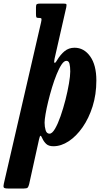

<svg xmlns="http://www.w3.org/2000/svg" viewBox="-89 -800 565 1070"><path d="M134.5 -780H263Q277.5 -780 280.2 -777.2Q283 -774.5 280.5 -760.5L215 -472.5Q211 -453.5 214.8 -450Q218.5 -446.5 229 -464.5Q248 -496 271.2 -515Q294.5 -534 326.5 -534Q379 -534 413.5 -485.8Q448 -437.5 448 -351.5Q448 -273.5 427 -207Q406 -140.5 371 -90.5Q336 -40.5 293.8 -12.8Q251.5 15 208.5 15Q182 15 168.2 1.8Q154.5 -11.5 147 -28.5Q140.5 -43.5 136.8 -43.5Q133 -43.5 128.5 -23L73.5 226Q70 240 65.5 245.2Q61 250.5 45 250.5H-45Q-65.5 250.5 -68.2 244.2Q-71 238 -67.5 223L140 -676Q143 -689.5 142.2 -694.8Q141.5 -700 129.5 -700H126Q115.5 -700 113.5 -704.5Q111.5 -709 111.5 -723V-759.5Q111.5 -773.5 116.2 -776.8Q121 -780 134.5 -780ZM159.5 -116.5Q159.5 -94 165.2 -74.5Q171 -55 187 -55Q201.5 -55 217.5 -82.2Q233.5 -109.5 248.5 -152.5Q263.5 -195.5 275.8 -243.5Q288 -291.5 295.2 -334Q302.5 -376.5 302.5 -401.5Q302.5 -429 298.2 -445Q294 -461 281 -461Q268 -461 254.2 -440.5Q240.5 -420 226.8 -386.2Q213 -352.5 201 -312.8Q189 -273 179.5 -234Q170 -195 164.8 -163.8Q159.5 -132.5 159.5 -116.5Z"/></svg>

Font: Besley* Condensed
Style: Bold Italic
Weight: 700
Width: 3
Italic angle: -13°
Designer: Owen Earl
Foundry: indestructible type*
Version: Version 3.000; ttfautohint (v1.8.3)